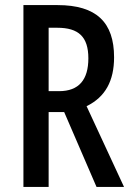

<svg xmlns="http://www.w3.org/2000/svg" viewBox="-20 -827 517 754"><path d="M206 -807H72V-93H171V-387H232L359 -93H467L320 -410C394 -446 428 -510 428 -602C428 -739 359 -807 206 -807ZM205 -718C288 -718 327 -683 327 -598C327 -514 290 -469 212 -469H171V-718Z"/></svg>

Font: Noto Sans Kannada UI ExtraCondensed Medium
Style: Regular
Weight: 500
Width: 2
Designer: Jelle Bosma - Monotype Design Team
Foundry: Monotype Imaging Inc.
Version: Version 2.005